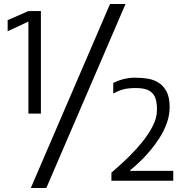

<svg xmlns="http://www.w3.org/2000/svg" viewBox="-20 -897 911 953"><path d="M133 36 526 -877H603L210 36ZM121 -842H183V-333H121V-790L18 -742V-797ZM533 -40Q541 -47 566 -69Q591 -91 624 -123.5Q657 -156 687.5 -194Q718 -232 738.5 -272Q759 -312 759 -350Q760 -383 752 -408Q744 -433 721.5 -446.5Q699 -460 655 -460Q618 -460 594.5 -454Q571 -448 542 -433V-485Q571 -500 602.5 -506.5Q634 -513 661 -511Q686 -511 714 -506.5Q742 -502 766.5 -487Q791 -472 806.5 -443Q822 -414 822 -366Q822 -325 808 -286Q794 -247 771.5 -212Q749 -177 723 -146.5Q697 -116 671.5 -92Q646 -68 626 -52V-49H840V0H533Z"/></svg>

Font: Matangi SemiBold
Style: Regular
Weight: 600
Designer: Prashant Pant
Foundry: The Graphic Ant
Version: Version 3.002